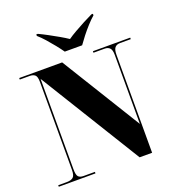

<svg xmlns="http://www.w3.org/2000/svg" viewBox="-162 -1058 1081 1185"><g transform="rotate(-20 378.5 -465.5)"><path d="M20 0V-10H77Q104 -10 118 -21.5Q132 -33 132 -71V-647Q132 -683 119.5 -693.5Q107 -704 86 -704H20V-714H302L623 -193V-647Q623 -679 611 -691.5Q599 -704 578 -704H504V-714H749V-704H679Q656 -704 644.5 -690.5Q633 -677 633 -643V0H551L142 -664V-71Q142 -33 152.5 -21.5Q163 -10 187 -10H261V0ZM340 -771Q324 -794 302 -821.5Q280 -849 256.5 -875.5Q233 -902 211 -921V-931H221Q247 -919 279.5 -901.5Q312 -884 343.5 -866Q375 -848 397 -833Q418 -848 449.5 -866Q481 -884 514 -901.5Q547 -919 573 -931H583V-921Q561 -902 537 -875.5Q513 -849 491.5 -821.5Q470 -794 454 -771Z"/></g></svg>

Font: Noto Serif Display SemiCondensed Black
Style: Regular
Weight: 900
Width: 4
Designer: Monotype Design Team
Foundry: Monotype Imaging Inc.
Version: Version 2.009